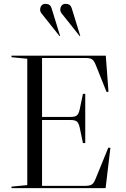

<svg xmlns="http://www.w3.org/2000/svg" viewBox="-20 -980 654 1000"><path d="M347 -371Q371 -371 380.5 -379Q390 -387 395 -410L412 -491H424V-235H412L395 -316Q390 -339 380.5 -347Q371 -355 347 -355H199V-12H423Q447 -12 458 -19Q469 -26 478 -49L544 -211L555 -210L530 0H40V-8L122 -16V-674L40 -682V-690H531L545 -502L535 -501L479 -641Q470 -664 459.5 -671Q449 -678 425 -678H199V-371ZM398 -793 395 -792 330 -874Q310 -899 302 -909Q294 -919 294 -929Q294 -942 301 -951Q308 -960 322 -960Q346 -960 353 -939ZM293 -793 290 -792 225 -874Q205 -899 197 -909Q189 -919 189 -929Q189 -942 196 -951Q203 -960 217 -960Q241 -960 248 -939Z"/></svg>

Font: Libre Caslon Display
Style: Regular
Weight: 400
Designer: Pablo Impallari, Rodrigo Fuenzalida
Foundry: Pablo Impallari, Rodrigo Fuenzalida
Version: Version 1.002; ttfautohint (v1.5)